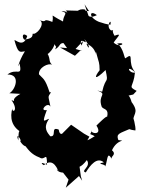

<svg xmlns="http://www.w3.org/2000/svg" viewBox="-20 -783 684 902"><path d="M365 -544 335 -553 394 -616 397 -706 377 -763 398 -731 290 -734 280 -749 295 -726 311 -696 257 -611 295 -557 262 -560 332 -521 356 -544ZM366 66 360 46 349 -34 350 -52 400 -141 375 -155 314 -197 270 -153 271 -116 286 -94 306 -42 259 6 302 61 289 99 351 44ZM606 -339 622 -356C578 -379 607 -370 614 -442C584 -437 569 -483 616 -443C574 -488 615 -542 570 -510C564 -501 562 -559 530 -578C579 -588 545 -553 514 -583C529 -607 559 -631 518 -615C497 -650 527 -642 502 -640C474 -658 506 -703 499 -667C463 -670 427 -690 454 -677C395 -696 397 -741 435 -712C390 -689 388 -722 380 -738C341 -746 344 -716 312 -724C322 -681 304 -739 269 -729C305 -723 277 -715 276 -682C204 -718 236 -720 226 -680C171 -702 211 -670 159 -691C196 -683 165 -630 139 -624C124 -630 149 -605 101 -598C87 -587 76 -639 108 -614C90 -552 48 -603 48 -593C65 -532 72 -538 97 -542C66 -493 60 -450 72 -486C86 -417 58 -467 15 -433C80 -434 51 -359 24 -345L76 -342C19 -311 65 -301 34 -313C70 -261 35 -251 38 -274C27 -235 29 -183 95 -154C66 -182 68 -169 66 -123C50 -168 85 -124 75 -119C108 -66 134 -120 89 -111C112 -80 126 -58 166 -43C192 -25 200 -78 201 -9C162 -27 179 -10 186 -7C233 -48 253 21 256 24C240 -7 240 40 304 25C332 -6 288 -6 311 -26C318 -27 333 42 388 -31C410 1 355 20 383 27C404 -7 436 -48 468 -20C424 -11 480 -15 474 1C487 -34 482 -76 506 -35C496 -49 531 -55 506 -77C532 -134 580 -118 536 -125C524 -156 542 -156 594 -179C574 -195 564 -176 616 -170C620 -183 602 -252 606 -222C610 -254 637 -259 586 -319C611 -266 594 -327 584 -334ZM325 -110C275 -109 303 -117 287 -163C267 -147 259 -153 256 -174C215 -191 249 -139 216 -143C205 -158 179 -181 211 -225C189 -219 174 -196 200 -266C161 -259 204 -308 217 -282C208 -333 202 -324 220 -350L213 -349C191 -417 182 -412 163 -434C161 -466 207 -488 225 -479C204 -495 223 -512 191 -547C184 -494 239 -560 235 -576C258 -535 253 -596 239 -551C271 -570 252 -586 296 -579C331 -614 321 -611 357 -623C341 -626 386 -607 362 -569C348 -623 403 -556 375 -602C410 -559 397 -545 386 -578C445 -554 425 -498 430 -542C446 -482 447 -494 448 -453C421 -419 423 -402 476 -454C491 -385 477 -428 460 -352L437 -358C489 -338 437 -339 458 -281C467 -267 493 -274 483 -233C485 -245 441 -201 433 -193C466 -143 398 -156 412 -172C403 -143 396 -160 425 -143C357 -98 361 -135 363 -90C369 -79 351 -125 293 -104Z"/></svg>

Font: Asimov Aggro
Style: Condensed
Weight: 500
Designer: Google
Version: Version 2.000980; 2014